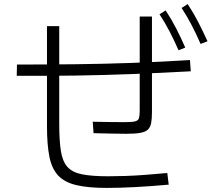

<svg xmlns="http://www.w3.org/2000/svg" viewBox="-20 -872 1040 940"><path d="M503 48Q412 48 354.5 34.5Q297 21 265.5 -12Q234 -45 222 -104Q210 -163 210 -255V-744H270V-268Q270 -184 278 -133Q286 -82 310 -55Q334 -28 382 -18.5Q430 -9 509 -9Q548 -9 594 -10.5Q640 -12 692 -16Q744 -20 799 -25L806 32Q718 40 641.5 44Q565 48 503 48ZM62 -501 63 -556Q207 -556 346.5 -557.5Q486 -559 625.5 -564Q765 -569 910 -578L914 -523Q769 -515 628.5 -509.5Q488 -504 347.5 -502Q207 -500 62 -501ZM599 -217Q569 -217 525.5 -218Q482 -219 438 -220L434 -276Q478 -275 521 -274.5Q564 -274 592 -274Q627 -274 642 -278Q657 -282 660.5 -294Q664 -306 664 -330V-791H724V-323Q724 -290 720 -269.5Q716 -249 704 -237.5Q692 -226 667 -221.5Q642 -217 599 -217ZM962 -657Q941 -705 918.5 -748.5Q896 -792 869 -833L899 -852Q928 -808 951.5 -762Q975 -716 996 -670ZM854 -626Q833 -674 810.5 -717.5Q788 -761 761 -802L791 -821Q820 -777 843.5 -731Q867 -685 887 -639Z"/></svg>

Font: Murecho Thin Light
Style: Regular
Weight: 300
Version: Version 1.010